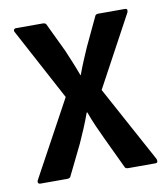

<svg xmlns="http://www.w3.org/2000/svg" viewBox="-63 -544 524 598"><g transform="rotate(-10 199.5 -245.0)"><path d="M18 0Q12 0 10.5 -4Q9 -8 12 -13L142 -252L21 -478Q18 -483 20 -486.5Q22 -490 27 -490H111Q121 -490 123 -483L166 -393Q174 -374 182.5 -353.5Q191 -333 199 -311H200Q208 -333 217 -354.5Q226 -376 234 -394L276 -483Q278 -490 287 -490H371Q377 -490 378 -486.5Q379 -483 377 -478L256 -254L387 -13Q389 -8 388 -4Q387 0 381 0H295Q286 0 284 -7L239 -102Q229 -123 219 -145.5Q209 -168 200 -193H198Q189 -168 179.5 -145.5Q170 -123 160 -101L114 -7Q112 0 102 0Z"/></g></svg>

Font: Sofia Sans Condensed SemiBold
Style: Regular
Weight: 600
Designer: Botio Nikoltchev, Ani Petrova
Foundry: lettersoup
Version: Version 4.101